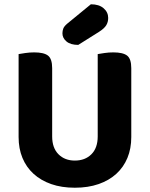

<svg xmlns="http://www.w3.org/2000/svg" viewBox="-20 -861 701 898"><path d="M330 17Q268 17 219.5 0Q171 -17 137 -48Q103 -79 85 -122.5Q67 -166 67 -220V-608Q78 -610 98.5 -613Q119 -616 140 -616Q185 -616 204.5 -601Q224 -586 224 -542V-223Q224 -169 253.5 -139.5Q283 -110 330 -110Q378 -110 407.5 -139.5Q437 -169 437 -223V-608Q448 -610 468.5 -613Q489 -616 510 -616Q555 -616 574.5 -601Q594 -586 594 -542V-220Q594 -166 576 -122.5Q558 -79 524 -48Q490 -17 441 0Q392 17 330 17ZM405 -841Q443 -841 464.5 -822.5Q486 -804 486 -777Q486 -758 477 -743Q468 -728 443 -712L346 -651Q310 -651 291 -667Q272 -683 272 -705Q272 -717 276 -727.5Q280 -738 294 -750Z"/></svg>

Font: Baloo Paaji 2
Style: Bold
Weight: 700
Designer: Shuchita Grover, Noopur Datye and Ek Type
Foundry: Ek Type
Version: Version 1.640;hotconv 1.0.111;makeotfexe 2.5.65597; ttfautoh